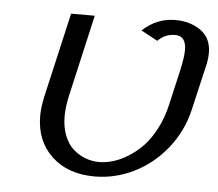

<svg xmlns="http://www.w3.org/2000/svg" viewBox="-44 -588 735 647"><g transform="rotate(5 323.0 -264.5)"><path d="M527.8 -253.9 554.2 -369.1Q564.9 -416 564.9 -440.9Q564.9 -488.8 527.8 -488.8Q493.2 -488.8 469.2 -463.9L413.1 -494.1Q461.4 -539.1 523.9 -539.1Q574.7 -539.1 610.4 -513.7Q646 -488.3 646 -438Q646 -419.4 642.1 -401.9L605 -242.2Q587.9 -168.9 541.5 -111.1Q495.1 -53.2 431.4 -21.7Q367.7 9.8 297.9 9.8Q207.5 9.8 152.8 -41.7Q98.1 -93.3 98.1 -178.2Q98.1 -205.6 106 -242.2L171.9 -529.8H252L189 -253.9Q180.2 -214.8 180.2 -184.1Q180.2 -146.5 191.9 -117.7Q203.6 -88.9 222.7 -72.5Q241.7 -56.2 263.7 -48.1Q285.6 -40 309.1 -40Q331.1 -40 355.2 -46.9Q379.4 -53.7 406 -70.1Q432.6 -86.4 455.6 -110.1Q478.5 -133.8 498 -171.1Q517.6 -208.5 527.8 -253.9Z"/></g></svg>

Font: Pfennig
Style: Italic
Weight: 500
Italic angle: -13°
Version: Version 20120410 ; ttfautohint (v0.8)